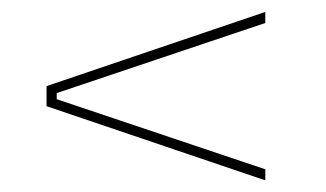

<svg xmlns="http://www.w3.org/2000/svg" viewBox="-20 -478 560 330"><path d="M436 -438.5 77.5 -318V-307.5L436 -187V-168L60 -295.5V-330L436 -457.5Z"/></svg>

Font: Anek Kannada Thin
Style: Regular
Weight: 250
Version: Version 1.003